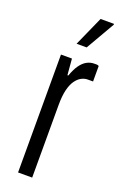

<svg xmlns="http://www.w3.org/2000/svg" viewBox="-143 -764 503 805"><g transform="rotate(20 109.0 -361.5)"><path d="M53 0V-526H102L108 -454H112Q123 -485 136 -503Q149 -521 164.5 -529.5Q180 -538 198 -538Q204 -538 208.5 -538Q213 -538 218 -535V-466H194Q180 -466 166 -458.5Q152 -451 140.5 -434.5Q129 -418 122.5 -391Q116 -364 116 -324V0ZM99 -591 158 -723H218V-719L144 -591Z"/></g></svg>

Font: Archivo ExtraCondensed Light
Style: Regular
Weight: 300
Width: 2
Designer: Hector Gatti
Foundry: Omnibus-Type
Version: Version 2.001